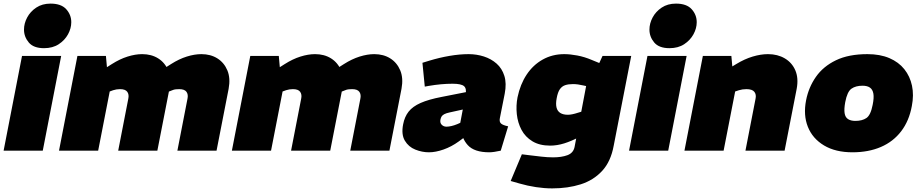

<svg xmlns="http://www.w3.org/2000/svg" viewBox="-26 -835 5101 1064"><path d="M-6 0 96 -525H313L211 0ZM218 -568Q160 -568 133.5 -599.5Q107 -631 107 -671Q107 -705 124.5 -738Q142 -771 175 -793Q208 -815 254 -815Q313 -815 341 -784Q369 -753 369 -712Q369 -678 351 -645Q333 -612 299.5 -590Q266 -568 218 -568Z M301 0 403 -525H561L570 -425L534 -442L594 -480Q638 -508 681 -521.5Q724 -535 762 -535Q813 -535 850.5 -511.5Q888 -488 906 -445Q924 -402 913 -343L846 0H629L685 -288Q690 -311 679.5 -326Q669 -341 639 -341Q629 -341 619.5 -339.5Q610 -338 601 -335L582 -328L518 0ZM957 0 1013 -288Q1018 -311 1007.5 -326Q997 -341 967 -341Q957 -341 947.5 -340Q938 -339 929 -335L906 -326L862 -442L922 -480Q966 -508 1009 -521.5Q1052 -535 1090 -535Q1141 -535 1178.5 -511.5Q1216 -488 1234 -445Q1252 -402 1241 -343L1174 0Z M1259 0 1361 -525H1519L1528 -425L1492 -442L1552 -480Q1596 -508 1639 -521.5Q1682 -535 1720 -535Q1771 -535 1808.5 -511.5Q1846 -488 1864 -445Q1882 -402 1871 -343L1804 0H1587L1643 -288Q1648 -311 1637.5 -326Q1627 -341 1597 -341Q1587 -341 1577.5 -339.5Q1568 -338 1559 -335L1540 -328L1476 0ZM1915 0 1971 -288Q1976 -311 1965.5 -326Q1955 -341 1925 -341Q1915 -341 1905.5 -340Q1896 -339 1887 -335L1864 -326L1820 -442L1880 -480Q1924 -508 1967 -521.5Q2010 -535 2048 -535Q2099 -535 2136.5 -511.5Q2174 -488 2192 -445Q2210 -402 2199 -343L2132 0Z M2749 0Q2731 4 2714 6.5Q2697 9 2686 9Q2602 9 2566 -31Q2530 -71 2531 -126L2524 -151L2554 -309Q2561 -344 2545.5 -357.5Q2530 -371 2482 -371Q2451 -371 2418 -368Q2385 -365 2350 -359L2328 -355L2315 -487L2354 -499Q2410 -516 2466 -525.5Q2522 -535 2571 -535Q2615 -535 2655.5 -522Q2696 -509 2726 -482.5Q2756 -456 2769 -414.5Q2782 -373 2771 -316L2744 -180Q2740 -160 2750.5 -150.5Q2761 -141 2790 -135ZM2351 9Q2313 9 2275.5 -6Q2238 -21 2217.5 -55.5Q2197 -90 2208 -146Q2216 -188 2238.5 -216.5Q2261 -245 2305 -264.5Q2349 -284 2422 -298L2564 -326L2543 -229L2466 -212Q2447 -208 2436.5 -202.5Q2426 -197 2421.5 -190Q2417 -183 2415 -173Q2411 -155 2421.5 -144Q2432 -133 2448 -133Q2460 -133 2475.5 -136.5Q2491 -140 2508 -147L2535 -159L2569 -90L2516 -51Q2476 -22 2432 -6.5Q2388 9 2351 9Z M3034 209Q2991 209 2944.5 202Q2898 195 2853 182L2804 168L2866 20L2906 25Q2940 29 2974 33Q3008 37 3039 37Q3086 37 3118.5 25Q3151 13 3158 -20L3228 -389L3267 -425L3313 -525H3472L3375 -28Q3359 60 3311 112Q3263 164 3192 186.5Q3121 209 3034 209ZM3023 -28Q2964 -28 2924.5 -52Q2885 -76 2864 -115.5Q2843 -155 2838 -202.5Q2833 -250 2842 -296Q2857 -368 2892.5 -421.5Q2928 -475 2981.5 -505Q3035 -535 3101 -535Q3133 -535 3173 -527.5Q3213 -520 3253 -503L3309 -480L3249 -352L3209 -361Q3192 -365 3177.5 -367Q3163 -369 3149 -369Q3124 -369 3106 -363Q3088 -357 3076.5 -340.5Q3065 -324 3059 -291Q3053 -260 3058 -239.5Q3063 -219 3079 -209Q3095 -199 3121 -199Q3132 -199 3146.5 -202Q3161 -205 3176 -210L3196 -216L3231 -103L3182 -75Q3141 -53 3101 -40.5Q3061 -28 3023 -28Z M3460 0 3562 -525H3779L3677 0ZM3684 -568Q3626 -568 3599.5 -599.5Q3573 -631 3573 -671Q3573 -705 3590.5 -738Q3608 -771 3641 -793Q3674 -815 3720 -815Q3779 -815 3807 -784Q3835 -753 3835 -712Q3835 -678 3817 -645Q3799 -612 3765.5 -590Q3732 -568 3684 -568Z M3767 0 3869 -525H4027L4036 -425L3991 -442L4054 -480Q4100 -508 4145 -521.5Q4190 -535 4230 -535Q4283 -535 4323 -511.5Q4363 -488 4381.5 -445Q4400 -402 4389 -343L4322 0H4105L4161 -288Q4166 -311 4154.5 -326Q4143 -341 4110 -341Q4099 -341 4089 -339.5Q4079 -338 4069 -335L4048 -328L3984 0Z M4698 9Q4604 9 4540.5 -29Q4477 -67 4451 -132Q4425 -197 4441 -279Q4455 -351 4495.5 -409Q4536 -467 4606.5 -501Q4677 -535 4781 -535Q4851 -535 4902.5 -513Q4954 -491 4985.5 -451.5Q5017 -412 5028 -360Q5039 -308 5027 -247Q5012 -165 4968 -107.5Q4924 -50 4855.5 -20.5Q4787 9 4698 9ZM4714 -165Q4752 -165 4775.5 -181Q4799 -197 4810 -254Q4818 -293 4814 -316Q4810 -339 4795 -349.5Q4780 -360 4754 -360Q4716 -360 4692.5 -343.5Q4669 -327 4658 -269Q4651 -231 4654.5 -208Q4658 -185 4673.5 -175Q4689 -165 4714 -165Z"/></svg>

Font: REM Black
Style: Italic
Weight: 900
Italic angle: -11°
Designer: Octavio Pardo
Foundry: Ashler Design
Version: Version 1.005;gftools[0.9.28]